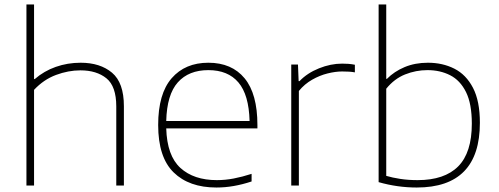

<svg xmlns="http://www.w3.org/2000/svg" viewBox="-20 -828 2226 857"><path d="M98 0V-808H132V-475H135Q176.5 -511 229 -529.5Q281.5 -548 340 -548Q427 -548 480 -503.5Q533 -459 533 -354V0H499V-353Q499 -443 455 -478.5Q411 -514 339 -514Q285 -514 230 -493.5Q175 -473 132 -427V0Z M946 9Q824 9 755 -58.5Q686 -126 686 -270Q686 -409.5 746.2 -478.8Q806.5 -548 910 -548Q1014.5 -548 1071.8 -478.5Q1129 -409 1129 -270V-255H722Q725.5 -133 785.2 -78.5Q845 -24 948 -24Q985 -24 1023 -31.2Q1061 -38.5 1103 -52V-18Q1062 -4.5 1023.5 2.2Q985 9 946 9ZM910 -515Q822.5 -515 773.8 -460.5Q725 -406 722 -288H1094Q1091 -405 1044.2 -460Q997.5 -515 910 -515Z M1280 0V-540H1310L1313 -466H1317Q1351.5 -502 1403.8 -523Q1456 -544 1507 -544Q1523 -544 1535.8 -543Q1548.5 -542 1564 -539V-505Q1550.5 -507.5 1536.8 -508.2Q1523 -509 1507 -509Q1477.5 -509 1442.2 -500.2Q1407 -491.5 1373.2 -472.2Q1339.5 -453 1314 -422V0Z M1840 9Q1754 9 1670 -15V-808H1704V-476H1707Q1739.5 -509 1786 -528.5Q1832.5 -548 1890 -548Q1955.5 -548 2008 -521.5Q2060.5 -495 2091.2 -436Q2122 -377 2122 -280Q2122 9 1840 9ZM1844 -24Q1964 -24 2025 -85.2Q2086 -146.5 2086 -276Q2086 -365 2060 -417.2Q2034 -469.5 1989.2 -492.2Q1944.5 -515 1888 -515Q1836.5 -515 1788.2 -495.8Q1740 -476.5 1704 -432V-43Q1731 -35 1766.5 -29.5Q1802 -24 1844 -24Z"/></svg>

Font: Encode Sans Expanded Expanded Thin
Style: Regular
Weight: 100
Width: 7
Designer: Multiple Designers
Foundry: Impallari Type
Version: Version 3.000; ttfautohint (v1.8.3) -l 8 -r 50 -G 200 -x 14 